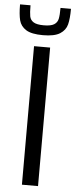

<svg xmlns="http://www.w3.org/2000/svg" viewBox="-60 -919 374 950"><g transform="rotate(5 127.0 -444.0)"><path d="M0 0ZM87 0V-688H167V0ZM126 -746Q69 -746 42 -763Q15 -780 7.5 -809Q0 -838 0 -888H52Q52 -851 55.5 -833Q59 -815 75 -805Q91 -795 126 -795Q161 -795 177 -805Q193 -815 197 -833.5Q201 -852 201 -888H253Q253 -839 245.5 -810Q238 -781 210.5 -763.5Q183 -746 126 -746Z"/></g></svg>

Font: Assailand
Style: Regular
Weight: 400
Designer: Hector Gatti with collaboration of the Omnibus-Type team
Foundry: Omnibus-Type
Version: Version 0.072;October 19, 2019;FontCreator 12.0.0.2547 64-bi